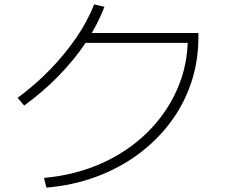

<svg xmlns="http://www.w3.org/2000/svg" viewBox="-20 -826 1040 873"><path d="M180 -17Q322 -30 441 -83Q560 -136 648 -222Q736 -308 785 -418.5Q834 -529 834 -655L855 -631H355V-676H882V-655Q882 -547 849 -449Q816 -351 754.5 -269Q693 -187 607.5 -124Q522 -61 416.5 -22Q311 17 191 27ZM60 -381Q139 -439 207 -509Q275 -579 327 -655Q379 -731 408 -806L455 -795Q424 -714 371 -634Q318 -554 246.5 -481Q175 -408 90 -346Z"/></svg>

Font: M PLUS 1 Code Light
Style: Regular
Weight: 300
Designer: Coji Morishita
Foundry: UNDERFOREST DESIGN
Version: Version 1.002